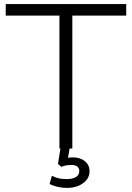

<svg xmlns="http://www.w3.org/2000/svg" viewBox="-20 -725 643 937"><path d="M270 0V-649H8V-705H596V-649H333V0ZM306 192Q282 192 259.5 186.5Q237 181 222 173L233 133Q252 142 267.5 145.5Q283 149 307 149Q334 149 350.5 139Q367 129 367 110Q367 96 357.5 88Q348 80 328 80Q318 80 306.5 81.5Q295 83 279 89L263 75L278 -20H323L310 56L289 51Q301 47 313 45Q325 43 335 43Q358 43 376.5 51Q395 59 406 74Q417 89 417 111Q417 135 402.5 153Q388 171 363.5 181.5Q339 192 306 192Z"/></svg>

Font: Nunito Sans 11pt Light
Style: Regular
Weight: 300
Version: Version 3.101;gftools[0.9.27]